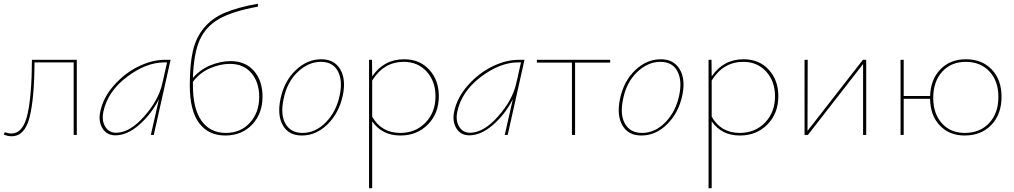

<svg xmlns="http://www.w3.org/2000/svg" viewBox="-24 -731 5493 1040"><path d="M392 -407V0H375V-393H163Q162 -197 136 -95Q110 7 39 7Q19 7 -4 -2L2 -15Q21 -8 37 -8Q101 -8 124.5 -110Q148 -212 149 -407Z M868 -407H900L809 0H793L837 -194Q796 -113 730.5 -55.5Q665 2 601 2Q554 2 531 -36Q508 -74 519 -126Q535 -203 593.5 -269Q652 -335 726 -371Q800 -407 868 -407ZM605 -12Q678 -12 756 -99.5Q834 -187 855 -278L881 -393H866Q767 -393 663 -314Q559 -235 536 -126Q526 -78 546 -45Q566 -12 605 -12Z M1225 -400Q1305 -400 1351.5 -347Q1398 -294 1398 -207Q1398 -116 1342 -56.5Q1286 3 1196 3Q1105 3 1054.5 -64.5Q1004 -132 1004 -269Q1004 -381 1020.5 -454Q1037 -527 1080.5 -579.5Q1124 -632 1193 -661.5Q1262 -691 1373 -711V-695Q1235 -670 1162.5 -628.5Q1090 -587 1057.5 -513.5Q1025 -440 1021 -309Q1061 -355 1116.5 -377.5Q1172 -400 1225 -400ZM1199 -11Q1280 -11 1330 -66.5Q1380 -122 1380 -206Q1380 -286 1337.5 -335.5Q1295 -385 1221 -385Q1169 -385 1114 -361.5Q1059 -338 1021 -288V-269Q1021 -141 1068 -76Q1115 -11 1199 -11Z M1611 3Q1540 3 1508.5 -51.5Q1477 -106 1495 -194Q1515 -291 1577.5 -350.5Q1640 -410 1716 -410Q1787 -410 1819 -355.5Q1851 -301 1833 -215Q1813 -120 1751 -58.5Q1689 3 1611 3ZM1615 -11Q1685 -11 1741.5 -69Q1798 -127 1816 -215Q1833 -295 1806 -345.5Q1779 -396 1714 -396Q1646 -396 1588 -340.5Q1530 -285 1512 -194Q1494 -110 1522.5 -60.5Q1551 -11 1615 -11Z M2165 -410Q2249 -410 2301 -353.5Q2353 -297 2353 -210Q2353 -117 2294 -57Q2235 3 2145 3Q2045 3 1992 -74V288L1975 289V-407H1991L1992 -317Q2055 -410 2165 -410ZM2144 -11Q2227 -11 2281 -67Q2335 -123 2335 -209Q2335 -291 2287 -343.5Q2239 -396 2163 -396Q2055 -396 1992 -295V-99Q2042 -11 2144 -11Z M2785 -407H2817L2726 0H2710L2754 -194Q2713 -113 2647.5 -55.5Q2582 2 2518 2Q2471 2 2448 -36Q2425 -74 2436 -126Q2452 -203 2510.5 -269Q2569 -335 2643 -371Q2717 -407 2785 -407ZM2522 -12Q2595 -12 2673 -99.5Q2751 -187 2772 -278L2798 -393H2783Q2684 -393 2580 -314Q2476 -235 2453 -126Q2443 -78 2463 -45Q2483 -12 2522 -12Z M3281 -407V-392H3091V0H3074V-392H2884V-407Z M3450 3Q3379 3 3347.5 -51.5Q3316 -106 3334 -194Q3354 -291 3416.5 -350.5Q3479 -410 3555 -410Q3626 -410 3658 -355.5Q3690 -301 3672 -215Q3652 -120 3590 -58.5Q3528 3 3450 3ZM3454 -11Q3524 -11 3580.5 -69Q3637 -127 3655 -215Q3672 -295 3645 -345.5Q3618 -396 3553 -396Q3485 -396 3427 -340.5Q3369 -285 3351 -194Q3333 -110 3361.5 -60.5Q3390 -11 3454 -11Z M4004 -410Q4088 -410 4140 -353.5Q4192 -297 4192 -210Q4192 -117 4133 -57Q4074 3 3984 3Q3884 3 3831 -74V288L3814 289V-407H3830L3831 -317Q3894 -410 4004 -410ZM3983 -11Q4066 -11 4120 -67Q4174 -123 4174 -209Q4174 -291 4126 -343.5Q4078 -396 4002 -396Q3894 -396 3831 -295V-99Q3881 -11 3983 -11Z M4668 -407V0H4651V-384L4352 0H4334V-407H4351L4350 -22L4650 -407Z M5208 -410Q5295 -410 5348 -354.5Q5401 -299 5401 -207Q5401 -112 5346 -54.5Q5291 3 5201 3Q5118 3 5066.5 -51.5Q5015 -106 5014 -196H4871V0H4854V-407H4871V-211H5014Q5017 -301 5070 -355.5Q5123 -410 5208 -410ZM5202 -11Q5284 -11 5334 -64.5Q5384 -118 5384 -206Q5384 -292 5335.5 -344Q5287 -396 5207 -396Q5128 -396 5079.5 -342.5Q5031 -289 5031 -201Q5031 -115 5078 -63Q5125 -11 5202 -11Z"/></svg>

Font: EauTest Thin
Style: Italic
Weight: 250
Italic angle: -12°
Designer: Christian Thalmann (Catharsis Fonts)
Version: Version 0.001;PS 000.001;hotconv 1.0.88;makeotf.lib2.5.64775